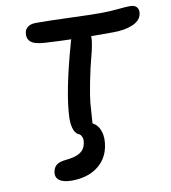

<svg xmlns="http://www.w3.org/2000/svg" viewBox="-89 -706 865 972"><g transform="rotate(-10 343.5 -219.5)"><path d="M201.2 189.9Q158.7 189.9 137.9 174.3Q117.2 158.7 123 128.9Q127.4 107.9 141.4 96.7Q155.3 85.4 185.1 82Q239.3 77.1 263.9 61Q288.6 44.9 293.9 14.2Q300.3 -15.1 282.2 -33.2Q244.1 -44.4 244.1 -123Q248 -252.4 318.8 -502.9Q320.3 -509.8 323.2 -515.1Q261.2 -516.6 188 -521Q134.8 -523.9 115.7 -541.5Q96.7 -559.1 102.1 -588.9Q105 -606.4 120.1 -617.2Q135.3 -627.9 161.1 -627.9Q231.9 -627.9 333.7 -624Q435.5 -620.1 492.2 -620.1Q536.1 -620.1 580.1 -624.5Q624 -628.9 645 -628.9Q669.4 -628.9 679.7 -615.7Q689.9 -602.5 686 -582Q679.7 -547.9 638.7 -530.5Q597.7 -513.2 540 -513.2H424.8Q426.3 -488.8 414.1 -437Q392.1 -354 378.7 -284.4Q365.2 -214.8 362.1 -180.7Q358.9 -146.5 357.4 -115Q356 -83.5 355 -77.1Q383.3 -62.5 394.5 -28.3Q405.8 5.9 396 53.2Q382.8 116.2 331.3 153.1Q279.8 189.9 201.2 189.9Z"/></g></svg>

Font: Shantell Sans Irregular
Style: Italic
Weight: 500
Italic angle: -11.31°
Designer: Stephen Nixon, Anya Danilova, Shantell Martin
Foundry: Arrow Type
Version: Version 1.006;[9816181b4]